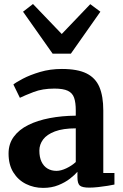

<svg xmlns="http://www.w3.org/2000/svg" viewBox="-20 -904 599 935"><path d="M190.2 11Q145 11 106.6 -8.1Q68.2 -27.1 45 -64.5Q21.7 -101.8 21.7 -156.3Q21.7 -203.6 47.2 -238.2Q72.6 -272.8 117.6 -295.2Q162.5 -317.5 221.8 -328.8Q281.1 -340.1 349 -340.7V-366.2Q349 -404.7 340.9 -427.9Q332.8 -451.2 310.3 -461.9Q287.8 -472.6 244.8 -472.6Q187 -472.6 143.9 -456Q100.8 -439.4 76.8 -427.7L45.2 -492.6Q57.1 -502.6 91.3 -520.7Q125.4 -538.7 174.8 -553.5Q224.2 -568.2 281.3 -568.2Q357.8 -568.2 401.7 -546.3Q445.6 -524.3 464.3 -479.6Q483 -434.9 483 -366V-61.4H537.3V-5.3Q525.9 -2.7 504.4 0.8Q482.9 4.3 458.6 7Q434.3 9.7 414.5 9.7Q380.6 9.7 368.8 -0.3Q357.1 -10.3 357.1 -41.1V-67.4Q344.6 -52.8 321 -34.2Q297.4 -15.7 264.4 -2.4Q231.5 11 190.2 11ZM255.1 -71.9Q276.6 -71.9 303.2 -84.5Q329.7 -97.1 349 -114.9V-279Q286.6 -278.9 247.3 -264Q208.1 -249.1 189.9 -224.7Q171.7 -200.2 171.7 -170.7Q171.7 -138 182.3 -116.1Q192.8 -94.2 211.7 -83Q230.5 -71.9 255.1 -71.9ZM236.2 -642.8 92.2 -847 140.6 -884.5 280.7 -738.4 419.6 -883.7 468.8 -847 325.2 -642.8Z"/></svg>

Font: Merriweather Light
Style: Regular
Weight: 300
Designer: Eben Sorkin
Foundry: Eben Sorkin
Version: Version 2.100